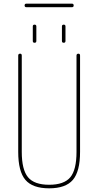

<svg xmlns="http://www.w3.org/2000/svg" viewBox="-20 -1025 540 1055"><path d="M125 -985.4Q115.2 -985.4 115.2 -995.1Q115.2 -1004.9 125 -1004.9H375Q384.8 -1004.9 384.8 -995.1Q384.8 -985.4 375 -985.4ZM320.3 -879.9Q320.3 -889.6 330.1 -889.6Q339.8 -889.6 339.8 -879.9V-799.8Q339.8 -790 330.1 -790Q320.3 -790 320.3 -799.8ZM160.2 -879.9Q160.2 -889.6 169.9 -889.6Q179.7 -889.6 179.7 -879.9V-799.8Q179.7 -790 169.9 -790Q160.2 -790 160.2 -799.8ZM80.1 -190.4V-719.7Q80.1 -729.5 89.8 -730Q99.6 -730.5 99.6 -719.7V-190.4Q99.6 -92.8 133.8 -51.3Q168 -9.8 250 -9.8Q332 -9.8 366.2 -50.8Q400.4 -91.8 400.4 -190.4V-719.7Q400.4 -729.5 410.2 -730Q419.9 -730.5 419.9 -719.7V-190.4Q419.9 -83 380.4 -36.6Q340.8 9.8 250 9.8Q159.2 9.8 119.6 -36.6Q80.1 -83 80.1 -190.4Z"/></svg>

Font: Rounded-L Mgen+ 2m thin
Style: Regular
Weight: 100
Designer: [Source Han Sans]
Ryoko NISHIZUKA  (kana & ideographs); Paul D. Hunt (Latin, Greek & Cyrillic); Wenlong ZHANG  (bopomofo
Version: Version 1.059.20150602